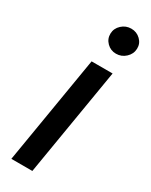

<svg xmlns="http://www.w3.org/2000/svg" viewBox="-199 -799 660 841"><g transform="rotate(30 131.0 -378.5)"><path d="M25.9 0 116.8 -545.5H223L132.1 0ZM192.1 -627.8Q164.8 -627.8 145.8 -646.8Q126.8 -665.8 127.5 -692.5Q128.2 -719.1 148.6 -737.9Q169 -756.7 196.4 -756.7Q224.1 -756.7 243.4 -737.9Q262.8 -719.1 261.7 -692.5Q260.7 -665.8 240.2 -646.8Q219.8 -627.8 192.1 -627.8Z"/></g></svg>

Font: Inter UI Medium
Style: Italic
Weight: 500
Italic angle: 9.39999°
Designer: Rasmus Andersson
Foundry: rsms
Version: 3.2;8d6f07862